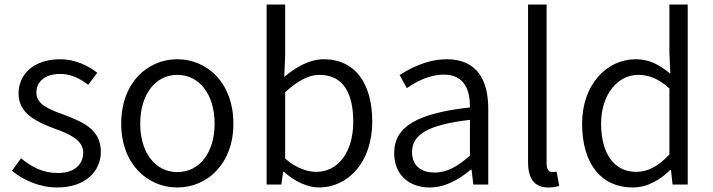

<svg xmlns="http://www.w3.org/2000/svg" viewBox="-20 -816 3155 849"><path d="M233 13C358 13 426 -59 426 -145C426 -248 339 -279 259 -310C197 -333 141 -353 141 -407C141 -451 174 -489 246 -489C296 -489 334 -468 370 -441L410 -494C369 -527 310 -554 246 -554C129 -554 62 -487 62 -403C62 -311 146 -276 222 -247C282 -225 348 -199 348 -141C348 -91 311 -51 236 -51C168 -51 120 -78 73 -116L33 -61C83 -19 156 13 233 13Z M764 13C896 13 1012 -91 1012 -269C1012 -450 896 -554 764 -554C632 -554 516 -450 516 -269C516 -91 632 13 764 13ZM764 -55C667 -55 600 -141 600 -269C600 -398 667 -485 764 -485C862 -485 929 -398 929 -269C929 -141 862 -55 764 -55Z M1391 13C1515 13 1626 -94 1626 -279C1626 -445 1552 -554 1411 -554C1349 -554 1288 -519 1237 -476L1241 -575V-796H1159V0H1224L1232 -56H1236C1283 -13 1341 13 1391 13ZM1379 -56C1342 -56 1290 -71 1241 -115V-408C1295 -458 1345 -485 1392 -485C1500 -485 1542 -401 1542 -277C1542 -141 1473 -56 1379 -56Z M1880 13C1948 13 2010 -22 2062 -66H2065L2073 0H2139V-335C2139 -465 2087 -554 1956 -554C1869 -554 1793 -514 1747 -484L1779 -426C1820 -455 1878 -486 1943 -486C2036 -486 2059 -414 2058 -341C1826 -315 1723 -257 1723 -139C1723 -41 1791 13 1880 13ZM1902 -53C1847 -53 1802 -79 1802 -144C1802 -218 1867 -264 2058 -286V-128C2003 -79 1956 -53 1902 -53Z M2404 13C2427 13 2440 10 2453 6L2441 -57C2430 -55 2426 -55 2422 -55C2408 -55 2397 -66 2397 -93V-796H2315V-99C2315 -27 2342 13 2404 13Z M2777 13C2844 13 2901 -22 2944 -65H2947L2954 0H3021V-796H2940V-585L2944 -490C2895 -530 2853 -554 2790 -554C2665 -554 2554 -444 2554 -269C2554 -89 2641 13 2777 13ZM2794 -56C2695 -56 2638 -137 2638 -270C2638 -396 2710 -485 2802 -485C2849 -485 2892 -468 2940 -425V-133C2892 -82 2846 -56 2794 -56Z"/></svg>

Font: Noto Sans CJK SC DemiLight
Style: Regular
Weight: 350
Designer: Ryoko NISHIZUKA 西塚涼子 (kana, bopomofo & ideographs); Paul D. Hunt (Latin, Greek & Cyrillic); Sandoll Communications 산돌커뮤니
Foundry: Adobe
Version: Version 2.004;hotconv 1.0.118;makeotfexe 2.5.65603